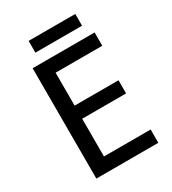

<svg xmlns="http://www.w3.org/2000/svg" viewBox="-205 -967 966 1076"><g transform="rotate(-30 278.5 -429.0)"><path d="M497 0H96V-714H497V-628H195V-415H479V-330H195V-86H497ZM455 -858V-782H153V-858Z"/></g></svg>

Font: Noto Sans Sundanese Medium
Style: Regular
Weight: 500
Version: Version 2.003